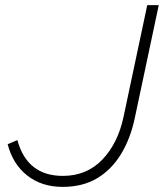

<svg xmlns="http://www.w3.org/2000/svg" viewBox="-20 -720 641 751"><path d="M225 11Q143 11 86.5 -33.5Q30 -78 10 -156L48 -172Q86 -32 226 -32Q319 -32 380 -95.5Q441 -159 463 -262L556 -700H601L508 -262Q491 -179 453.5 -117.5Q416 -56 359.5 -22.5Q303 11 225 11Z"/></svg>

Font: Red Hat Display VF
Style: Italic
Weight: 300
Italic angle: -12°
Designer: Pentagram, MCKL
Foundry: Pentagram, MCKL
Version: Version 1.023